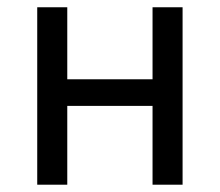

<svg xmlns="http://www.w3.org/2000/svg" viewBox="-20 -506 602 526"><path d="M82 0V-486.1H164.3V-288.8H397.9V-486.1H480.2V0H397.9V-215.9H164.3V0Z"/></svg>

Font: Source Sans Variable
Style: Regular
Weight: 200
Designer: Paul D. Hunt
Foundry: Adobe Systems Incorporated
Version: Version 3.006;hotconv 1.0.111;makeotfexe 2.5.65597